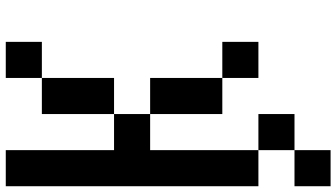

<svg xmlns="http://www.w3.org/2000/svg" viewBox="-270 -645 1165 665"><g transform="rotate(-90 312.5 -312.5)"><path d="M0 250V125H125V250ZM0 0V-875H125V-500H250V-375H125V0ZM250 0V125H125V0ZM250 -125V-375H375V-125ZM250 -500V-750H375V-500ZM500 -125V0H375V-125ZM500 -875V-750H375V-875Z"/></g></svg>

Font: Galmuri7 Regular
Style: Regular
Weight: 400
Designer: Lee Minseo (quiple)
Version: Version 2.399;hotconv 1.1.1;makeotfexe 2.6.0 DEVELOPMENT